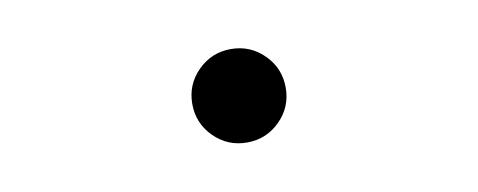

<svg xmlns="http://www.w3.org/2000/svg" viewBox="-34 -594 1068 429"><g transform="rotate(-10 500.0 -380.0)"><path d="M425 -455Q456 -486 500 -486Q544 -486 575 -455Q606 -424 606 -380Q606 -336 575 -305Q544 -274 500 -274Q456 -274 425 -305Q394 -336 394 -380Q394 -424 425 -455Z"/></g></svg>

Font: Noto Sans SC
Style: Regular
Weight: 400
Designer: Ryoko NISHIZUKA  (kana, bopomofo & ideographs); Paul D. Hunt (Latin, Greek & Cyrillic); Sandoll Communications , Soo-you
Foundry: Adobe
Version: Version 2.002;hotconv 1.0.116;makeotfexe 2.5.65601